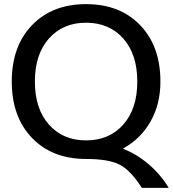

<svg xmlns="http://www.w3.org/2000/svg" viewBox="-20 -760 837 930"><path d="M577 -41V-39Q642 -14 700.5 36Q759 86 797 150H667Q613 65 559.5 37.5Q506 10 397 10Q233 10 135 -92Q37 -194 37 -365Q37 -536 135 -638Q233 -740 397 -740Q561 -740 659 -638Q757 -536 757 -365Q757 -256 709.5 -172Q662 -88 577 -41ZM217 -156.5Q285 -80 397 -80Q509 -80 577 -156.5Q645 -233 645 -365Q645 -497 577 -573.5Q509 -650 397 -650Q285 -650 217 -573.5Q149 -497 149 -365Q149 -233 217 -156.5Z"/></svg>

Font: Mplus 1p Medium
Style: Regular
Weight: 500
Version: Version 1.061